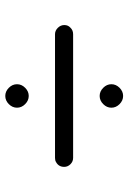

<svg xmlns="http://www.w3.org/2000/svg" viewBox="102 -691 491 735"><g transform="rotate(-90 347.5 -323.5)"><path d="M316.4 -472.7Q330.1 -459 347.7 -459Q365.2 -459 378.9 -472.7Q392.6 -486.3 392.6 -503.9Q392.6 -521.5 378.9 -535.2Q365.2 -548.8 347.7 -548.8Q330.1 -548.8 316.4 -535.2Q302.7 -521.5 302.7 -503.9Q302.7 -486.3 316.4 -472.7ZM110.4 -289.1H584Q599.6 -289.1 609.4 -299.8Q619.1 -308.6 619.1 -322.8Q619.1 -336.9 608.4 -347.7Q597.7 -358.4 584 -358.4H110.4Q100.6 -358.4 94.7 -354.5Q76.2 -344.7 76.2 -323.2Q76.2 -309.6 86.4 -299.3Q96.7 -289.1 110.4 -289.1ZM316.4 -111.3Q330.1 -97.7 347.7 -97.7Q365.2 -97.7 378.9 -111.3Q392.6 -125 392.6 -142.6Q392.6 -160.2 378.9 -173.8Q365.2 -187.5 347.7 -187.5Q330.1 -187.5 316.4 -173.8Q302.7 -160.2 302.7 -142.6Q302.7 -125 316.4 -111.3Z"/></g></svg>

Font: FakePearl
Style: Light
Weight: 350
Version: Version 1.2